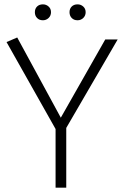

<svg xmlns="http://www.w3.org/2000/svg" viewBox="-20 -861 570 881"><path d="M284 0V-274L520 -680H463L259 -321L59 -689L10 -668L235 -269V0ZM177 -768Q192 -768 203 -778.5Q214 -789 214 -805Q214 -821 203 -831Q192 -841 177 -841Q160 -841 150 -831Q140 -821 140 -805Q140 -789 150 -778.5Q160 -768 177 -768ZM336 -768Q351 -768 362 -778.5Q373 -789 373 -805Q373 -821 362 -831Q351 -841 336 -841Q319 -841 309 -831Q299 -821 299 -805Q299 -789 309 -778.5Q319 -768 336 -768Z"/></svg>

Font: Catamaran Thin
Style: Regular
Weight: 100
Designer: Pria Ravichandran
Version: Version 2.000